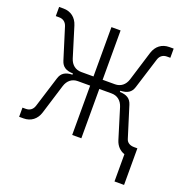

<svg xmlns="http://www.w3.org/2000/svg" viewBox="-120 -628 826 866"><g transform="rotate(20 293.0 -195.0)"><path d="M18.1 4.9H39.1C74.2 4.9 100.6 -15.1 111.3 -49.8L155.3 -192.4C164.1 -220.7 184.6 -236.8 211.9 -236.8H271V0H314.9V-236.8H374C401.4 -236.8 421.9 -220.7 430.7 -192.4L474.6 -49.8C482.4 -23.9 499.5 -6.3 522 1V131.8H567.9V-43.9H551.8C532.7 -43.9 518.1 -52.2 513.2 -67.9L466.8 -216.3C458.5 -243.2 440.4 -254.9 406.7 -255.9V-261.7C440.4 -262.7 458.5 -274.4 466.8 -301.3L513.2 -449.7C519 -468.3 532.7 -478.5 551.8 -478.5H567.9V-522.5H546.9C511.7 -522.5 485.4 -502.4 474.6 -467.8L430.7 -325.2C421.9 -296.9 401.4 -280.8 374 -280.8H314.9V-517.6H271V-280.8H211.9C184.6 -280.8 164.1 -296.9 155.3 -325.2L111.3 -467.8C100.6 -502.4 74.2 -522.5 39.1 -522.5H18.1V-478.5H34.2C53.2 -478.5 66.9 -468.3 72.8 -449.7L119.1 -301.3C127.4 -274.4 145.5 -262.7 179.2 -261.7V-255.9C145.5 -254.9 127.4 -243.2 119.1 -216.3L72.8 -67.9C66.9 -49.3 53.2 -39.1 34.2 -39.1H18.1Z"/></g></svg>

Font: Cascadia Code PL ExtraLight
Style: Regular
Weight: 200
Monospace: yes
Designer: Aaron Bell
Foundry: Saja Typeworks
Version: Version 2404.023